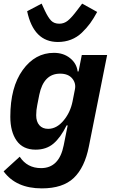

<svg xmlns="http://www.w3.org/2000/svg" viewBox="-24 -829 626 1061"><path d="M296 -597Q162 -597 126 -767L206 -809L224 -770Q242 -732 258.5 -715Q275 -698 304 -698Q330 -698 351 -715Q372 -732 402 -772L430 -809L513 -763Q493 -726 474 -700Q455 -674 428.5 -648.5Q402 -623 368.5 -610Q335 -597 296 -597ZM173 -2Q103 -2 68 -51.5Q33 -101 33 -184Q33 -347 101.5 -442Q170 -537 274 -537Q327 -537 363.5 -507.5Q400 -478 405 -434H410L428 -525H568L467 -19Q444 97 383.5 154.5Q323 212 207 212Q65 212 -4 118L85 37Q126 100 203 100Q303 100 328 -26L350 -136H344Q311 -69 271.5 -35.5Q232 -2 173 -2ZM242 -117Q290 -117 329 -165Q365 -209 377 -269L390 -335Q397 -369 375 -395.5Q353 -422 308 -422Q217 -422 193 -305L182 -249Q176 -221 176 -192Q176 -157 193.5 -137Q211 -117 242 -117Z"/></svg>

Font: Aneliza
Style: Bold Italic
Weight: 700
Italic angle: -11.31°
Designer: Mike Abbink, Paul van der Laan, Pieter van Rosmalen
Foundry: Bold Monday
Version: Version 3.0